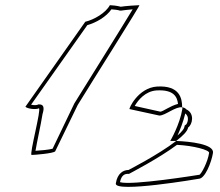

<svg xmlns="http://www.w3.org/2000/svg" viewBox="-20 -742 848 741"><path d="M78 -330C86 -322 119 -318 130 -324C141 -324 92 -144 102 -144C113 -144 187 -150 193 -158L280 -337C342 -438 522 -722 518 -722C512 -722 463 -719 446 -716C432 -720 411 -722 404 -722C388 -692 343 -666 309 -658ZM100 -338 317 -645C352 -655 390 -677 410 -706C422 -705 434 -704 443 -701H447C455 -702 476 -705 492 -706C450 -636 319 -427 267 -343L183 -168C169 -164 134 -161 117 -160C122 -192 138 -262 144 -301C144 -304 159 -339 132 -339H128C124 -336 111 -335 100 -338ZM427 -34C421 4 747 -52 747 -52C771 -52 796 -115 802 -152C807 -186 713 -196 660 -198C593 -146 476 -86 476 -86C457 -86 433 -74 427 -34ZM480 -321 595 -296C618 -296 656 -331 683 -328C683 -362 674 -413 586 -408C512 -403 476 -321 480 -321ZM443 -39C449 -68 463 -71 474 -71H478C481 -73 592 -130 663 -183C726 -180 789 -163 787 -152C782 -117 757 -70 749 -67H746C746 -67 487 -25 443 -39ZM500 -333C513 -356 541 -390 584 -393C652 -397 664 -367 667 -341C636 -333 610 -312 599 -311ZM637 -198H660C686 -218 704 -236 706 -250C722 -260 733 -304 699 -320C695 -325 689 -327 683 -328C683 -326 684 -325 684 -323C674 -260 637 -198 637 -198ZM665 -219C675 -241 687 -271 695 -304C698 -302 698 -301 700 -299C711 -286 702 -265 699 -262L693 -258L691 -250C691 -247 683 -234 665 -219Z"/></svg>

Font: Ampere
Style: OuLnIta
Weight: 400
Version: Version 1